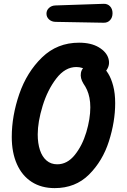

<svg xmlns="http://www.w3.org/2000/svg" viewBox="-20 -963 660 994"><path d="M40.9 -254.2Q40.9 -362.8 79.8 -476.1Q118.8 -589.4 197.5 -665.7Q276.2 -742 389.2 -742Q451.5 -742 491.5 -718.1Q531.4 -694.2 541.4 -660Q551.3 -625.8 529.8 -597.5Q518.7 -583 505.6 -579.8Q492.5 -576.6 479.4 -580.7Q466.2 -584.8 445.2 -595.1Q424 -605.3 407.9 -610.7Q391.8 -616 375.2 -616Q317.3 -616 271.7 -556.9Q226.1 -497.8 200.7 -414.9Q175.3 -331.9 175.3 -267.2Q175.3 -221.1 186.8 -186.2Q198.2 -151.4 221 -131.9Q243.8 -112.4 276.2 -112.4Q328.1 -112.4 367 -160.6Q405.9 -208.8 426.8 -278.4Q447.6 -348 447.6 -407.6Q447.6 -434.6 443 -457.2Q438.4 -479.8 430.6 -497.2Q422.8 -514.7 412 -530Q394.2 -558.8 398.9 -585.5Q403.7 -612.2 430.9 -627.1Q450.4 -637.9 470.7 -637.3Q491 -636.7 505.9 -623Q524.3 -607.6 540 -582.5Q555.7 -557.4 566 -518.5Q576.3 -479.6 576.3 -428.8Q576.3 -333.2 543.8 -231.4Q511.3 -129.6 440.9 -59.3Q370.4 10.9 263.1 10.9Q194.1 10.9 144 -21.3Q94 -53.6 67.5 -113.4Q40.9 -173.2 40.9 -254.2ZM220.6 -892.1Q220.5 -909.8 233.8 -922Q247 -934.2 267.2 -934.8L515.6 -943.2Q536.2 -944.2 549.3 -930.7Q562.5 -917.2 562.6 -894.8Q562.7 -872.2 549.6 -858.4Q536.6 -844.6 516 -845.3L267.6 -849.8Q247.4 -850.2 234 -862.3Q220.7 -874.4 220.6 -892.1Z"/></svg>

Font: Monaspace Radon Var
Style: Regular
Weight: 400
Designer: Riley Cran and the Lettermatic Team
Version: Version 1.000 (Monaspace Radon Var)